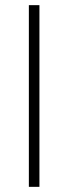

<svg xmlns="http://www.w3.org/2000/svg" viewBox="-20 -725 265 745"><path d="M92 0V-705H133V0Z"/></svg>

Font: Nunito Sans 10pt Condensed ExtraLight
Style: Regular
Weight: 250
Width: 3
Designer: Vernon Adams
Foundry: Vernon Adams
Version: Version 3.101;gftools[0.9.27]